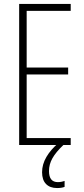

<svg xmlns="http://www.w3.org/2000/svg" viewBox="-20 -734 425 972"><path d="M338 0H77V-714H338V-679H115V-392H325V-357H115V-35H338ZM228 132Q228 188 273 188Q283 188 292.5 186Q302 184 307 182V212Q300 215 290 216.5Q280 218 269 218Q233 218 213 197.5Q193 177 193 138Q193 98 215 60.5Q237 23 276 -10L301 0Q263 36 245.5 67Q228 98 228 132Z"/></svg>

Font: Noto Sans Myanmar UI ExtraCondensed ExtraLight
Style: Regular
Weight: 200
Width: 2
Designer: Monotype Design Team
Foundry: Monotype Imaging Inc.
Version: Version 2.103; ttfautohint (v1.8.4.7-5d5b)